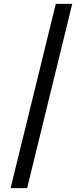

<svg xmlns="http://www.w3.org/2000/svg" viewBox="-20 -801 430 998"><path d="M355.5 -781 121 177H35L270 -781Z"/></svg>

Font: Merriweather 24pt Medium
Style: Regular
Weight: 500
Designer: Eben Sorkin
Foundry: Eben Sorkin
Version: Version 2.100